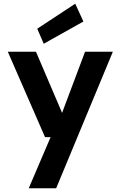

<svg xmlns="http://www.w3.org/2000/svg" viewBox="-20 -796 651 1036"><path d="M135 220 253 -56H223L22 -517H174L315 -187L439 -517H589L283 220ZM216 -560 181 -641 386 -776 430 -680Z"/></svg>

Font: DM Sans 11pt ExtraBold
Style: Regular
Weight: 800
Version: Version 4.004;gftools[0.9.30]